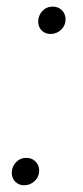

<svg xmlns="http://www.w3.org/2000/svg" viewBox="-20 -547 248 572"><path d="M137.2 -527.3Q153.8 -527.3 164.6 -516.4Q175.3 -505.4 175.3 -489.3Q175.3 -471.2 162.1 -458.5Q148.9 -445.8 130.4 -445.8Q114.7 -445.8 104.2 -456.3Q93.8 -466.8 93.8 -482.4Q93.8 -501 106.2 -514.2Q118.7 -527.3 137.2 -527.3ZM58.6 -76.7Q75.2 -76.7 85.9 -65.7Q96.7 -54.7 96.7 -38.6Q96.7 -20.5 83.5 -7.8Q70.3 4.9 51.8 4.9Q36.1 4.9 25.6 -5.6Q15.1 -16.1 15.1 -31.7Q15.1 -50.3 27.6 -63.5Q40 -76.7 58.6 -76.7Z"/></svg>

Font: Mardoto Light
Style: Italic
Weight: 300
Italic angle: -12°
Designer: Christian Robertson, Vahan Hovhannisyan
Foundry: Google
Version: Version 1.000